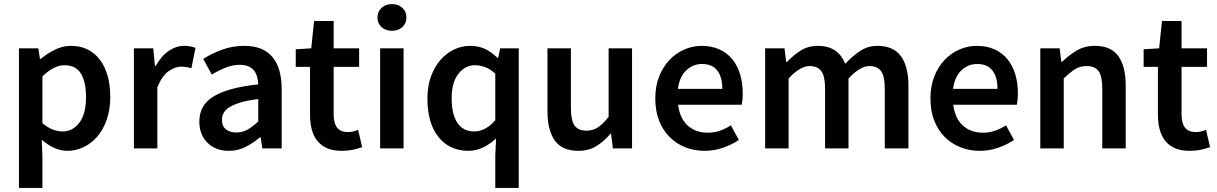

<svg xmlns="http://www.w3.org/2000/svg" viewBox="-20 -728 5972 942"><path d="M73 194V-491H168L176 -439H180Q211 -465 249 -484Q287 -503 328 -503Q374 -503 409.5 -485.5Q445 -468 470 -435Q495 -402 508 -356Q521 -310 521 -253Q521 -190 503.5 -140.5Q486 -91 457 -57.5Q428 -24 390 -6Q352 12 311 12Q279 12 247 -2Q215 -16 185 -42L188 40V194ZM287 -83Q336 -83 369 -125.5Q402 -168 402 -252Q402 -326 377 -367Q352 -408 296 -408Q244 -408 188 -353V-124Q215 -101 240 -92Q265 -83 287 -83Z M637 0V-491H732L740 -404H744Q770 -452 807 -477.5Q844 -503 883 -503Q918 -503 939 -493L919 -393Q906 -397 895 -399Q884 -401 868 -401Q839 -401 807 -378.5Q775 -356 752 -300V0Z M1103 12Q1038 12 998 -27.5Q958 -67 958 -132Q958 -171 974.5 -201.5Q991 -232 1026.5 -254Q1062 -276 1116.5 -291Q1171 -306 1247 -314Q1246 -333 1241.5 -350.5Q1237 -368 1226.5 -381.5Q1216 -395 1199 -402.5Q1182 -410 1157 -410Q1121 -410 1086.5 -396Q1052 -382 1019 -362L977 -439Q1018 -465 1069 -484Q1120 -503 1179 -503Q1271 -503 1316.5 -448.5Q1362 -394 1362 -291V0H1267L1259 -54H1255Q1222 -26 1184.5 -7Q1147 12 1103 12ZM1140 -78Q1170 -78 1194.5 -92Q1219 -106 1247 -132V-242Q1197 -236 1163 -226Q1129 -216 1108 -203.5Q1087 -191 1078 -175Q1069 -159 1069 -141Q1069 -108 1089 -93Q1109 -78 1140 -78Z M1657 12Q1614 12 1584.5 -1Q1555 -14 1536.5 -37.5Q1518 -61 1509.5 -93.5Q1501 -126 1501 -166V-400H1431V-486L1507 -491L1521 -625H1617V-491H1742V-400H1617V-166Q1617 -80 1686 -80Q1699 -80 1712.5 -83Q1726 -86 1737 -91L1757 -6Q1737 1 1711.5 6.5Q1686 12 1657 12Z M1845 0V-491H1960V0ZM1903 -577Q1872 -577 1852 -595Q1832 -613 1832 -642Q1832 -671 1852 -689.5Q1872 -708 1903 -708Q1934 -708 1954 -689.5Q1974 -671 1974 -642Q1974 -613 1954 -595Q1934 -577 1903 -577Z M2410 194V33L2414 -49Q2387 -23 2352 -5.5Q2317 12 2279 12Q2186 12 2131.5 -55.5Q2077 -123 2077 -245Q2077 -305 2094.5 -353Q2112 -401 2141 -434Q2170 -467 2207.5 -485Q2245 -503 2285 -503Q2327 -503 2358.5 -488.5Q2390 -474 2421 -444H2424L2434 -491H2525V194ZM2307 -83Q2362 -83 2410 -138V-367Q2384 -390 2359.5 -399Q2335 -408 2310 -408Q2262 -408 2229 -366Q2196 -324 2196 -246Q2196 -166 2224.5 -124.5Q2253 -83 2307 -83Z M2817 12Q2738 12 2702 -38.5Q2666 -89 2666 -183V-491H2781V-198Q2781 -137 2799 -112Q2817 -87 2857 -87Q2889 -87 2913.5 -103Q2938 -119 2966 -155V-491H3081V0H2987L2978 -72H2975Q2943 -34 2905.5 -11Q2868 12 2817 12Z M3437 12Q3386 12 3342 -5.5Q3298 -23 3265 -56Q3232 -89 3213.5 -136.5Q3195 -184 3195 -245Q3195 -305 3214 -353Q3233 -401 3264.5 -434Q3296 -467 3337 -485Q3378 -503 3421 -503Q3471 -503 3509 -486Q3547 -469 3572.5 -438Q3598 -407 3611 -364Q3624 -321 3624 -270Q3624 -253 3622.5 -238Q3621 -223 3619 -214H3307Q3315 -148 3353.5 -112.5Q3392 -77 3452 -77Q3484 -77 3511.5 -86.5Q3539 -96 3566 -113L3605 -41Q3570 -18 3527 -3Q3484 12 3437 12ZM3306 -292H3524Q3524 -349 3499.5 -381.5Q3475 -414 3424 -414Q3380 -414 3347 -383Q3314 -352 3306 -292Z M3734 0V-491H3829L3837 -424H3841Q3872 -457 3908.5 -480Q3945 -503 3991 -503Q4045 -503 4077.5 -480Q4110 -457 4127 -415Q4162 -453 4200 -478Q4238 -503 4285 -503Q4363 -503 4400 -452.5Q4437 -402 4437 -308V0H4321V-293Q4321 -354 4302.5 -379Q4284 -404 4246 -404Q4200 -404 4143 -343V0H4028V-293Q4028 -354 4009.5 -379Q3991 -404 3952 -404Q3906 -404 3849 -343V0Z M4787 12Q4736 12 4692 -5.5Q4648 -23 4615 -56Q4582 -89 4563.5 -136.5Q4545 -184 4545 -245Q4545 -305 4564 -353Q4583 -401 4614.5 -434Q4646 -467 4687 -485Q4728 -503 4771 -503Q4821 -503 4859 -486Q4897 -469 4922.5 -438Q4948 -407 4961 -364Q4974 -321 4974 -270Q4974 -253 4972.5 -238Q4971 -223 4969 -214H4657Q4665 -148 4703.5 -112.5Q4742 -77 4802 -77Q4834 -77 4861.5 -86.5Q4889 -96 4916 -113L4955 -41Q4920 -18 4877 -3Q4834 12 4787 12ZM4656 -292H4874Q4874 -349 4849.5 -381.5Q4825 -414 4774 -414Q4730 -414 4697 -383Q4664 -352 4656 -292Z M5084 0V-491H5179L5187 -425H5191Q5224 -457 5262.5 -480Q5301 -503 5352 -503Q5431 -503 5467 -452.5Q5503 -402 5503 -308V0H5388V-293Q5388 -354 5370 -379Q5352 -404 5311 -404Q5279 -404 5254.5 -388.5Q5230 -373 5199 -343V0Z M5817 12Q5774 12 5744.5 -1Q5715 -14 5696.5 -37.5Q5678 -61 5669.5 -93.5Q5661 -126 5661 -166V-400H5591V-486L5667 -491L5681 -625H5777V-491H5902V-400H5777V-166Q5777 -80 5846 -80Q5859 -80 5872.5 -83Q5886 -86 5897 -91L5917 -6Q5897 1 5871.5 6.5Q5846 12 5817 12Z"/></svg>

Font: TypoPRO Source Sans Pro
Style: Regular
Weight: 600
Designer: Paul D. Hunt
Foundry: Adobe Systems Incorporated
Version: Version 2.020;PS 2.000;hotconv 1.0.86;makeotf.lib2.5.63406